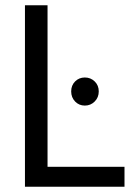

<svg xmlns="http://www.w3.org/2000/svg" viewBox="-20 -711 499 731"><path d="M75 0V-691H161V-76H454V0ZM340.5 -324.5Q325 -309 303 -309Q281 -309 266 -324.5Q251 -340 251 -363Q251 -386 266 -401Q281 -416 303 -416Q325 -416 340.5 -401Q356 -386 356 -363Q356 -340 340.5 -324.5Z"/></svg>

Font: Average Sans
Style: Regular
Weight: 400
Designer: Eduardo Rodriguez Tunni
Foundry: Eduardo Rodriguez Tunni
Version: Version 1.001